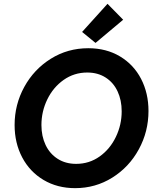

<svg xmlns="http://www.w3.org/2000/svg" viewBox="-20 -980 816 1007"><path d="M56.6 -324.2Q56.6 -431.6 107.4 -524.2Q158.2 -616.7 246.6 -671.9Q335 -727.1 442.9 -727.1Q537.6 -727.1 609.4 -684.1Q681.2 -641.1 720 -566.2Q758.8 -491.2 758.8 -397.9Q758.8 -290 708 -196.8Q657.2 -103.5 568.8 -48.3Q480.5 6.8 374 6.8Q280.8 6.8 208.5 -36.1Q136.2 -79.1 96.4 -154.5Q56.6 -230 56.6 -324.2ZM618.2 -396Q618.2 -454.6 596.7 -500.7Q575.2 -546.9 534.2 -573.2Q493.2 -599.6 437.5 -599.6Q368.7 -599.6 313.7 -560.8Q258.8 -522 228 -458.5Q197.3 -395 197.3 -324.2Q197.3 -265.6 219.2 -219.5Q241.2 -173.3 282.5 -147Q323.7 -120.6 379.4 -120.6Q448.2 -120.6 502.7 -159.4Q557.1 -198.2 587.6 -261.7Q618.2 -325.2 618.2 -396ZM410.6 -812.5 543.9 -960 626 -876.5 481 -754.9Z"/></svg>

Font: Reddit Sans Chocolate
Style: Bold Italic
Weight: 700
Italic angle: -11.25°
Designer: Stephen Hutchings
Version: Version 1.013